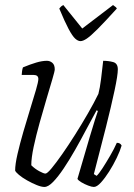

<svg xmlns="http://www.w3.org/2000/svg" viewBox="-20 -741 532 761"><path d="M156 0Q144 0 125.5 -7.5Q107 -15 87.5 -26Q68 -37 55 -48Q42 -59 40 -65Q40 -90 49.5 -131Q59 -172 72.5 -218.5Q86 -265 99.5 -308.5Q113 -352 122.5 -384.5Q132 -417 132 -428Q132 -444 113 -444H66Q66 -450 67.5 -459.5Q69 -469 71 -474Q100 -486 123.5 -493Q147 -500 166 -500Q178 -500 187.5 -492Q197 -484 197 -466Q197 -459 187.5 -427Q178 -395 164.5 -349.5Q151 -304 137 -254Q123 -204 113.5 -159.5Q104 -115 104 -86Q118 -72 135.5 -62.5Q153 -53 160 -53Q167 -53 184.5 -74Q202 -95 226.5 -130Q251 -165 277.5 -207Q304 -249 328.5 -291.5Q353 -334 370 -369Q376 -392 380.5 -427.5Q385 -463 389 -500Q410 -500 428.5 -495Q447 -490 447 -466Q447 -443 434 -382Q421 -321 399.5 -235.5Q378 -150 352 -51L363 -44Q372 -52 386.5 -74.5Q401 -97 417 -124.5Q433 -152 443 -175Q457 -175 462 -164Q456 -143 442.5 -115Q429 -87 412.5 -61Q396 -35 380 -17.5Q364 0 352 0Q344 0 329.5 -5.5Q315 -11 302.5 -18.5Q290 -26 287 -32L335 -196Q347 -237 356.5 -266.5Q366 -296 368 -301L363 -304Q344 -270 322.5 -229Q301 -188 278 -147.5Q255 -107 232.5 -73.5Q210 -40 190.5 -20Q171 0 156 0ZM299 -578Q289 -578 278 -588Q267 -598 252 -626Q237 -654 215 -707Q217 -709 220 -713Q223 -717 231 -721L306 -628L428 -721Q434 -717 438.5 -713Q443 -709 443 -707Q395 -654 367 -626Q339 -598 324 -588Q309 -578 299 -578Z"/></svg>

Font: Texturina 72pt 72pt Thin
Style: Italic
Weight: 100
Italic angle: -11°
Designer: Guillermo Torres Carreño
Foundry: Omnibus-Type
Version: Version 1.002; ttfautohint (v1.8.3)